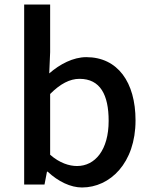

<svg xmlns="http://www.w3.org/2000/svg" viewBox="-20 -795 669 850"><path d="M343 35C467 35 580 -73 580 -262C580 -431 501 -542 362 -542C304 -542 245 -511 198 -470L202 -564V-775H87V22H177L188 -35H191C238 9 293 35 343 35ZM202 -110V-379C247 -424 289 -446 332 -446C424 -446 461 -375 461 -260C461 -131 401 -60 321 -60C287 -60 244 -73 202 -110Z"/></svg>

Font: コーポレート・ロゴ ver3 Medium
Style: Regular
Weight: 500
Designer: [KANA_main] LOGOTYPE.JP [Source Han Sans] Ryoko NISHIZUKA 西塚涼子 (kana, bopomofo & ideographs); Paul D. Hunt (Latin, Greek
Version: Version 12.001;FEAKit 1.0